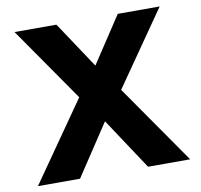

<svg xmlns="http://www.w3.org/2000/svg" viewBox="-83 -846 978 934"><g transform="rotate(-10 406.0 -379.0)"><path d="M574 0 406 -254 238 0H30L303 -391L48 -758H255L407 -529L558 -758H765L510 -391L782 0Z"/></g></svg>

Font: Biryani Heavy
Style: Regular
Weight: 900
Designer: Dan Reynolds and Mathieu Réguer
Foundry: Dan Reynolds and Mathieu Réguer
Version: Version 1.003; ttfautohint (v1.1) -l 5 -r 5 -G 72 -x 0 -D la